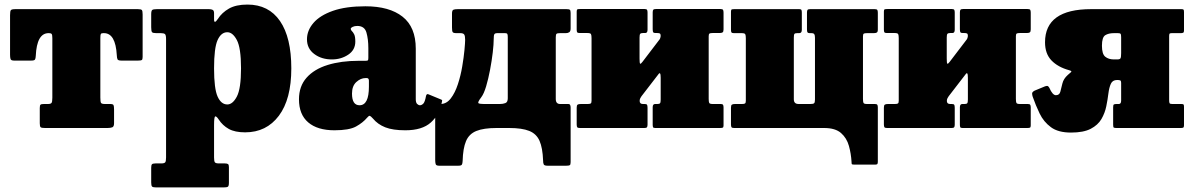

<svg xmlns="http://www.w3.org/2000/svg" viewBox="-20 -560 5216 840"><path d="M154 -20.5V-87.5Q154 -99.5 157.5 -102.2Q161 -105 172.5 -105H189.5Q201.5 -105 205.2 -109.5Q209 -114 209 -132.5V-392.5Q209 -407 206.2 -411Q203.5 -415 194.5 -415H192.5Q141 -415 136.5 -315.5Q136 -304 133 -299.5Q130 -295 117.5 -295H41Q28 -295 26 -302.2Q24 -309.5 24 -320.5V-493.5Q24 -511 27.5 -515.5Q31 -520 48 -520H583Q597.5 -520 600.8 -515.8Q604 -511.5 604 -496.5V-310.5Q604 -299.5 600 -297.2Q596 -295 585 -295H510.5Q496.5 -295 494 -300.8Q491.5 -306.5 491 -318.5Q485.5 -415 435 -415H431.5Q423 -415 421 -411Q419 -407 419 -393.5V-133.5Q419 -114.5 422 -109.8Q425 -105 439.5 -105H461.5Q474 -105 476.5 -100.5Q479 -96 479 -80.5V-21Q479 -6 471.2 -3Q463.5 0 450 0H177Q162 0 158 -3.2Q154 -6.5 154 -20.5Z M641.5 -441V-497.5Q641.5 -513 646.2 -516.5Q651 -520 666 -520H894Q904.5 -520 910.5 -516.8Q916.5 -513.5 916.5 -502V-475Q916.5 -464 920.8 -464.5Q925 -465 933 -477Q951 -505 981.8 -522.5Q1012.5 -540 1062.5 -540Q1155.5 -540 1205 -468Q1254.5 -396 1254.5 -261Q1254.5 -126 1200 -53.5Q1145.5 19 1052.5 19Q1007.5 19 980.8 4Q954 -11 937 -37Q927.5 -51.5 922 -50.8Q916.5 -50 916.5 -13V129Q916.5 145 920 150Q923.5 155 938.5 155H964Q973.5 155 977.5 157.8Q981.5 160.5 981.5 171V239Q981.5 254 976.8 257Q972 260 957 260H664Q649 260 645.2 256Q641.5 252 641.5 238V174Q641.5 162.5 644.8 158.8Q648 155 660 155H684.5Q699 155 702.8 150.2Q706.5 145.5 706.5 128.5V-389Q706.5 -406.5 701.8 -410.8Q697 -415 684 -415H664Q649 -415 645.2 -419.2Q641.5 -423.5 641.5 -441ZM916.5 -261Q916.5 -172 932 -137.5Q947.5 -103 974.5 -103Q998 -103 1016.2 -137.5Q1034.5 -172 1034.5 -261Q1034.5 -350.5 1016.2 -384.8Q998 -419 974.5 -419Q947.5 -419 932 -384.8Q916.5 -350.5 916.5 -261Z M1288 -125.5Q1288 -182.5 1321.2 -220Q1354.5 -257.5 1413.5 -275.8Q1472.5 -294 1549.5 -294H1578.5Q1587.5 -294 1589.5 -296Q1591.5 -298 1591.5 -307V-349.5Q1591.5 -388.5 1583.2 -417.5Q1575 -446.5 1543 -446.5Q1531.5 -446.5 1523 -442.5Q1514.5 -438.5 1514.5 -434Q1514.5 -428.5 1519.5 -424Q1524.5 -419.5 1529.5 -409.8Q1534.5 -400 1534.5 -378Q1534.5 -341.5 1503.5 -320.8Q1472.5 -300 1432 -300Q1386.5 -300 1354.8 -323.8Q1323 -347.5 1323 -388Q1323 -426.5 1351.2 -459.5Q1379.5 -492.5 1436.2 -512.5Q1493 -532.5 1578.5 -532.5Q1683.5 -532.5 1741.2 -487Q1799 -441.5 1799 -347V-126Q1799 -111 1805 -105.2Q1811 -99.5 1817.5 -99.5Q1824.5 -99.5 1831.8 -106.5Q1839 -113.5 1844 -141Q1847 -151.5 1855.5 -147L1910 -124.5Q1914.5 -123 1914.5 -120.2Q1914.5 -117.5 1913 -112.5Q1903 -58.5 1865 -24.2Q1827 10 1753.5 10H1753Q1698.5 10 1665.5 -3Q1632.5 -16 1611.5 -41.5Q1602 -52 1598 -53.2Q1594 -54.5 1586.5 -45.5Q1567.5 -23 1537.5 -6.5Q1507.5 10 1443 10Q1369 10 1328.5 -24.5Q1288 -59 1288 -125.5ZM1520 -150.5Q1520 -99.5 1553 -99.5Q1594 -99.5 1594 -181V-207Q1594 -218.5 1584.5 -218.5H1579.5Q1558 -218.5 1539 -201.2Q1520 -184 1520 -150.5Z M2411.5 -397V-127Q2411.5 -105 2430.5 -105H2465.5Q2472.5 -105 2474.5 -100.5Q2476.5 -96 2476.5 -89V149.5Q2476.5 160.5 2472.5 162.8Q2468.5 165 2457.5 165H2375.5Q2361.5 165 2358.8 159.2Q2356 153.5 2356 141.5Q2354 87 2340.5 56.2Q2327 25.5 2295.5 12.8Q2264 0 2207.5 0H2152.5Q2096 0 2064 13Q2032 26 2018.8 57.5Q2005.5 89 2004 144.5Q2003.5 156 2000.5 160.5Q1997.5 165 1985 165H1901Q1888 165 1886 157.8Q1884 150.5 1884 139.5V-91Q1884 -99 1888.2 -102Q1892.5 -105 1907 -105Q1933.5 -105 1952.2 -129.5Q1971 -154 1983.2 -191.5Q1995.5 -229 2002.2 -269Q2009 -309 2012 -341Q2015 -373 2015 -385.5Q2015 -402.5 2011 -408.8Q2007 -415 1994 -415H1977.5Q1963.5 -415 1960.5 -419.5Q1957.5 -424 1957.5 -440V-500Q1957.5 -514.5 1963.2 -517.2Q1969 -520 1982.5 -520H2458.5Q2469.5 -520 2473 -517.2Q2476.5 -514.5 2476.5 -503V-436Q2476.5 -423 2470.5 -419Q2464.5 -415 2455.5 -415H2430.5Q2418.5 -415 2415 -412.2Q2411.5 -409.5 2411.5 -397ZM2156 -415Q2145.5 -415 2142.8 -410.2Q2140 -405.5 2140 -389Q2140 -367 2135.8 -330.5Q2131.5 -294 2124 -254.5Q2116.5 -215 2106.8 -182.2Q2097 -149.5 2085.5 -134.5Q2067.5 -111 2074 -108Q2080.5 -105 2097 -105H2167.5Q2180.5 -105 2191 -109Q2201.5 -113 2201.5 -130V-398Q2201.5 -408 2199.5 -411.5Q2197.5 -415 2190 -415Z M3080.5 -127.5Q3080.5 -114.5 3082.8 -109.8Q3085 -105 3098.5 -105H3132.5Q3140.5 -105 3143 -101.8Q3145.5 -98.5 3145.5 -90V-11Q3145.5 -3 3141.8 -1.5Q3138 0 3130 0H2846.5Q2838.5 0 2837 -3.8Q2835.5 -7.5 2835.5 -15.5V-90.5Q2835.5 -105 2846 -105H2856Q2864.5 -105 2867.5 -108.2Q2870.5 -111.5 2870.5 -124.5V-219.5Q2870.5 -249.5 2860.5 -235L2786.5 -139Q2784 -135.5 2781.2 -130.2Q2778.5 -125 2778.5 -118.5Q2778.5 -105 2793 -105H2799.5Q2808 -105 2810.5 -102Q2813 -99 2813 -88V-15Q2813 -6 2810.2 -3Q2807.5 0 2799 0H2517Q2508 0 2505.5 -3.2Q2503 -6.5 2503 -16V-89Q2503 -99.5 2507 -102.2Q2511 -105 2521 -105H2551Q2560.5 -105 2564.2 -107.2Q2568 -109.5 2568 -119V-393Q2568 -406 2565.5 -410.8Q2563 -415.5 2550 -415.5H2516Q2507.5 -415.5 2505.2 -418.8Q2503 -422 2503 -430.5V-509.5Q2503 -518 2506.5 -519.2Q2510 -520.5 2518.5 -520.5H2800.5Q2808.5 -520.5 2810.8 -517Q2813 -513.5 2813 -505V-430Q2813 -415.5 2803 -415.5H2793Q2784.5 -415.5 2781.2 -412.2Q2778 -409 2778 -396V-303.5Q2778 -284 2780.5 -281.5Q2783 -279 2790.5 -289L2866 -388Q2868 -391 2869.2 -395.8Q2870.5 -400.5 2870.5 -402.5Q2870.5 -411.5 2866.8 -413.5Q2863 -415.5 2855 -415.5H2848.5Q2840.5 -415.5 2838 -418.5Q2835.5 -421.5 2835.5 -432.5V-505.5Q2835.5 -514.5 2838.2 -517.5Q2841 -520.5 2849.5 -520.5H3131.5Q3140.5 -520.5 3143 -517.2Q3145.5 -514 3145.5 -504.5V-431.5Q3145.5 -421 3141.2 -418.2Q3137 -415.5 3127.5 -415.5H3097.5Q3087.5 -415.5 3084 -413.2Q3080.5 -411 3080.5 -401.5Z M3545.5 -394.5Q3545.5 -406 3542.5 -410.5Q3539.5 -415 3529.5 -415H3523Q3515.5 -415 3513 -418Q3510.5 -421 3510.5 -432V-505Q3510.5 -514 3513.2 -517Q3516 -520 3524.5 -520H3806.5Q3815.5 -520 3818 -516.8Q3820.5 -513.5 3820.5 -504V-431Q3820.5 -420.5 3816.2 -417.8Q3812 -415 3802.5 -415H3772.5Q3762.5 -415 3759 -412.8Q3755.5 -410.5 3755.5 -401V-127.5Q3755.5 -114.5 3757.8 -109.8Q3760 -105 3773.5 -105H3807.5Q3815.5 -105 3818 -101.8Q3820.5 -98.5 3820.5 -90V146.5Q3820.5 153 3819 156.5Q3817.5 160 3811 160H3715Q3707.5 160 3706.5 157.5Q3705.5 155 3705.5 148.5Q3703.5 112.5 3694 78.2Q3684.5 44 3659.5 22Q3634.5 0 3585.5 0H3192Q3183 0 3180.5 -3.2Q3178 -6.5 3178 -16V-89Q3178 -99.5 3182 -102.2Q3186 -105 3196 -105H3226Q3235.5 -105 3239.2 -107.2Q3243 -109.5 3243 -119V-392.5Q3243 -405.5 3240.5 -410.2Q3238 -415 3225 -415H3191Q3182.5 -415 3180.2 -418.2Q3178 -421.5 3178 -430V-509Q3178 -517.5 3181.5 -518.8Q3185 -520 3193.5 -520H3477Q3484.5 -520 3486.2 -516.5Q3488 -513 3488 -504.5V-429.5Q3488 -415 3476.5 -415H3467.5Q3458.5 -415 3455.8 -411.8Q3453 -408.5 3453 -395.5V-125.5Q3453 -105 3474 -105H3525.5Q3537.5 -105 3541.5 -108.2Q3545.5 -111.5 3545.5 -124.5Z M4424.5 -127.5Q4424.5 -114.5 4426.8 -109.8Q4429 -105 4442.5 -105H4476.5Q4484.5 -105 4487 -101.8Q4489.5 -98.5 4489.5 -90V-11Q4489.5 -3 4485.8 -1.5Q4482 0 4474 0H4190.5Q4182.5 0 4181 -3.8Q4179.5 -7.5 4179.5 -15.5V-90.5Q4179.5 -105 4190 -105H4200Q4208.5 -105 4211.5 -108.2Q4214.5 -111.5 4214.5 -124.5V-219.5Q4214.5 -249.5 4204.5 -235L4130.5 -139Q4128 -135.5 4125.2 -130.2Q4122.5 -125 4122.5 -118.5Q4122.5 -105 4137 -105H4143.5Q4152 -105 4154.5 -102Q4157 -99 4157 -88V-15Q4157 -6 4154.2 -3Q4151.5 0 4143 0H3861Q3852 0 3849.5 -3.2Q3847 -6.5 3847 -16V-89Q3847 -99.5 3851 -102.2Q3855 -105 3865 -105H3895Q3904.5 -105 3908.2 -107.2Q3912 -109.5 3912 -119V-393Q3912 -406 3909.5 -410.8Q3907 -415.5 3894 -415.5H3860Q3851.5 -415.5 3849.2 -418.8Q3847 -422 3847 -430.5V-509.5Q3847 -518 3850.5 -519.2Q3854 -520.5 3862.5 -520.5H4144.5Q4152.5 -520.5 4154.8 -517Q4157 -513.5 4157 -505V-430Q4157 -415.5 4147 -415.5H4137Q4128.5 -415.5 4125.2 -412.2Q4122 -409 4122 -396V-303.5Q4122 -284 4124.5 -281.5Q4127 -279 4134.5 -289L4210 -388Q4212 -391 4213.2 -395.8Q4214.5 -400.5 4214.5 -402.5Q4214.5 -411.5 4210.8 -413.5Q4207 -415.5 4199 -415.5H4192.5Q4184.5 -415.5 4182 -418.5Q4179.5 -421.5 4179.5 -432.5V-505.5Q4179.5 -514.5 4182.2 -517.5Q4185 -520.5 4193.5 -520.5H4475.5Q4484.5 -520.5 4487 -517.2Q4489.5 -514 4489.5 -504.5V-431.5Q4489.5 -421 4485.2 -418.2Q4481 -415.5 4471.5 -415.5H4441.5Q4431.5 -415.5 4428 -413.2Q4424.5 -411 4424.5 -401.5Z M4498 -137Q4496 -143 4495.5 -150.2Q4495 -157.5 4506.5 -163.5L4552.5 -182.5Q4561 -185.5 4564.8 -183Q4568.5 -180.5 4571 -175.5Q4585 -143.5 4599.5 -143.5Q4615 -143.5 4619 -158.8Q4623 -174 4628 -194.8Q4633 -215.5 4651.5 -232Q4660 -240 4665.8 -244.5Q4671.5 -249 4657 -253Q4608 -266.5 4580 -295.8Q4552 -325 4552 -375Q4552 -520 4753.5 -520H5148.5Q5156 -520 5158 -517.8Q5160 -515.5 5160 -507V-426Q5160 -418.5 5156.2 -416.8Q5152.5 -415 5146 -415H5106Q5098 -415 5096.5 -412Q5095 -409 5095 -401.5V-122Q5095 -112.5 5096.8 -108.8Q5098.5 -105 5108 -105H5147.5Q5155 -105 5157.5 -103.2Q5160 -101.5 5160 -93V-12Q5160 -4 5157 -2Q5154 0 5146.5 0H4865.5Q4855 0 4852.5 -2Q4850 -4 4850 -15V-90.5Q4850 -101 4853.2 -103Q4856.5 -105 4865.5 -105H4875Q4885 -105 4885 -120V-197.5Q4885 -206.5 4881 -208.2Q4877 -210 4868 -210H4867Q4847.5 -210 4840 -193.5Q4832.5 -177 4829.2 -150.8Q4826 -124.5 4820 -95Q4814 -65.5 4798.8 -39.2Q4783.5 -13 4752 3.5Q4720.5 20 4665.5 20Q4609.5 20 4577.8 -3.5Q4546 -27 4528.5 -63.2Q4511 -99.5 4498 -137ZM4868 -300Q4879.5 -300 4882.2 -305Q4885 -310 4885 -328V-397Q4885 -409 4882.5 -412Q4880 -415 4871 -415H4853.5Q4830 -415 4815.5 -406Q4801 -397 4801 -360Q4801 -323.5 4815.5 -311.8Q4830 -300 4853.5 -300Z"/></svg>

Font: Besley* Narrow Fatface
Style: Regular
Weight: 900
Width: 4
Designer: Owen Earl
Foundry: indestructible type*
Version: Version 3.000; ttfautohint (v1.8.3)